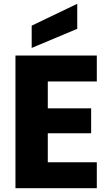

<svg xmlns="http://www.w3.org/2000/svg" viewBox="-20 -996 581 1016"><path d="M492.3 -702.3V-565H232.9V-422.8H462.3V-290.7H232.9V-137.4H492.3V0H61.8V-702.3ZM147.7 -860.2 388.8 -975.9V-843.5L147.7 -742.4Z"/></svg>

Font: Poppins Variable
Style: Regular
Weight: 100
Designer: Jonny Pinhorn
Foundry: Indian Type Foundry
Version: Version 6.000